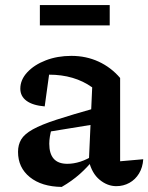

<svg xmlns="http://www.w3.org/2000/svg" viewBox="-20 -725 584 756"><path d="M438 8Q403 8 372.5 -17Q342 -42 330 -91L343 -381Q273 -431 173 -431Q156 -431 139 -429Q122 -427 107 -424L177 -458L156 -306Q109 -310 84.5 -328Q60 -346 60 -376Q60 -411 87.5 -440.5Q115 -470 160.5 -487.5Q206 -505 261 -505Q319 -505 368 -482.5Q417 -460 453 -418V-90L544 -98Q542 -66 527.5 -42Q513 -18 489.5 -5Q466 8 438 8ZM223 11Q144 10 97.5 -27.5Q51 -65 51 -127Q51 -155 63.5 -176Q76 -197 109 -215.5Q142 -234 203.5 -254Q265 -274 361 -301V-237L146 -202L184 -219Q179 -204 176.5 -188Q174 -172 174 -159Q174 -120 191.5 -100Q209 -80 245 -80Q270 -80 296.5 -88.5Q323 -97 353 -116V-103Q326 -68 294.5 -40Q263 -12 223 11ZM137 -625V-705H412V-625Z"/></svg>

Font: Piazzolla Thin
Style: Bold
Weight: 700
Version: Version 2.005